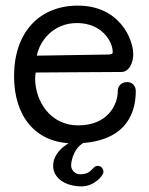

<svg xmlns="http://www.w3.org/2000/svg" viewBox="-20 -497 531 683"><path d="M111 -299C122 -354 171 -415 254 -415C340 -415 381 -352 381 -311C381 -306 377 -303 364 -303ZM107 -239C138 -239 222 -240 248 -240C312 -240 371 -241 412 -241C439 -241 454 -273 454 -304C454 -358 405 -477 257 -477C120 -477 30 -382 30 -226C30 -86 104 13 242 13C414 13 463 -79 463 -173C463 -193 449 -205 433 -205C405 -205 399 -184 399 -173C399 -124 363 -51 258 -51C159 -51 105 -137 105 -218C105 -224 106 -232 107 -239ZM242 3C242 3 169 33 169 93C169 136 212 166 270 166C317 166 348 126 348 115C348 104 341 93 327 93C323 93 320 94 314 99C303 108 298 123 264 123C248 123 233 108 233 92C233 75 243 21 292 4Z"/></svg>

Font: Life Savers
Style: Bold
Weight: 700
Designer: Pablo Impallari, Rodrigo Fuenzalida, Brenda Gallo
Foundry: Pablo Impallari, Rodrigo Fuenzalida, Brenda Gallo
Version: Version 3.000